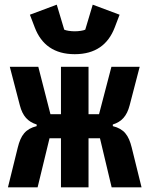

<svg xmlns="http://www.w3.org/2000/svg" viewBox="-20 -802 640 822"><path d="M241 0H359V-210H408L458 0H586L544 -170C531 -223 511 -250 463 -262V-269C501 -281 523 -305 535 -351L578 -516H457L404 -313H359V-516H241V-313H196L144 -516H22L65 -351C77 -305 99 -281 137 -269V-262C89 -250 69 -223 56 -170L14 0H141L192 -210H241ZM300 -570C388 -570 443 -611 471 -684L492 -739L377 -782L345 -675C337 -671 317 -668 300 -668C283 -668 263 -671 255 -675L223 -782L108 -739L129 -684C157 -611 212 -570 300 -570Z"/></svg>

Font: IBM Plex Mono
Style: Bold
Weight: 700
Monospace: yes
Designer: Mike Abbink, Paul van der Laan, Pieter van Rosmalen
Foundry: Bold Monday
Version: Version 2.004